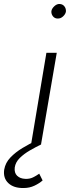

<svg xmlns="http://www.w3.org/2000/svg" viewBox="-95 -725 351 964"><path d="M163 -669Q162 -654 171 -643Q180 -632 194 -632Q209 -631 221.5 -642.5Q234 -654 236 -667Q237 -682 228.5 -693Q220 -704 205 -705Q191 -706 178 -694Q165 -682 163 -669ZM138 -460 61 0H111L190 -460ZM102 147Q88 157 71 165.5Q54 174 32 173Q6 172 -9 157.5Q-24 143 -21 116Q-17 89 4.5 68Q26 47 55.5 30Q85 13 112 0L87 -19Q53 -3 18 18Q-17 39 -42.5 65.5Q-68 92 -74 127Q-80 169 -53 194.5Q-26 220 24 219Q53 219 77.5 207.5Q102 196 119 181Z"/></svg>

Font: Jost Light
Style: Italic
Weight: 300
Italic angle: -5°
Version: Version 3.710